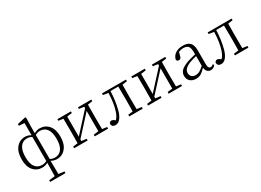

<svg xmlns="http://www.w3.org/2000/svg" viewBox="-24 -1719 3979 2922"><g transform="rotate(-30 1965.5 -258.5)"><path d="M357.4 -43.9V-466.8Q314.5 -490.2 275.4 -490.2Q199.2 -490.2 155.8 -430.2Q112.3 -370.1 112.3 -252Q112.3 -135.7 155.3 -79.1Q198.2 -22.5 275.4 -22.5Q317.4 -22.5 357.4 -43.9ZM418 -466.8V-43.9Q458 -22.5 501 -22.5Q577.1 -22.5 620.1 -81.5Q663.1 -140.6 663.1 -258.8Q663.1 -375 620.1 -432.6Q577.1 -490.2 501 -490.2Q458 -490.2 418 -466.8ZM418 -617.2V-498Q468.8 -525.4 515.6 -525.4Q610.4 -525.4 670.4 -456.5Q730.5 -387.7 730.5 -258.8Q730.5 -129.9 669.9 -58.1Q609.4 13.7 515.6 13.7Q463.9 13.7 416 -13.7Q416 96.7 418 219.7L518.6 232.4V261.7H250V232.4L353.5 219.7Q357.4 92.8 357.4 -12.7Q311.5 13.7 258.8 13.7Q164.1 13.7 104.5 -54.7Q44.9 -123 44.9 -251Q44.9 -380.9 105 -453.1Q165 -525.4 258.8 -525.4Q311.5 -525.4 359.4 -496.1V-710L264.6 -716.8V-746.1L405.3 -779.3L421.9 -771.5Z M1418.9 -482.4 1335.9 -469.7Q1334 -360.4 1334 -284.2V-226.6Q1334 -149.4 1335.9 -40L1418.9 -29.3V0H1183.6V-29.3L1270.5 -40V-396.5L971.7 -69.3V-40L1059.6 -29.3V0H822.3V-29.3L905.3 -40Q907.2 -149.4 907.2 -226.6V-284.2Q907.2 -361.3 905.3 -470.7L822.3 -482.4V-510.7H1059.6V-482.4L971.7 -469.7V-117.2L1270.5 -444.3V-469.7L1183.6 -482.4V-510.7H1418.9Z M1736.3 -477.5Q1733.4 -397.5 1723.1 -320.8Q1712.9 -244.1 1692.4 -165Q1671.9 -85.9 1634.3 -37.6Q1596.7 10.7 1545.9 10.7Q1480.5 10.7 1480.5 -51.8Q1495.1 -82 1522.5 -82Q1549.8 -82 1583 -50.8Q1622.1 -85.9 1646.5 -157.2Q1689.5 -279.3 1695.3 -467.8L1605.5 -482.4V-510.7H2027.3V-482.4L1943.4 -469.7Q1941.4 -360.4 1941.4 -284.2V-226.6Q1941.4 -149.4 1943.4 -40L2027.3 -29.3V0H1790V-29.3L1873 -40Q1875 -149.4 1875 -226.6V-284.2Q1875 -368.2 1873 -477.5Z M2717.8 -482.4 2634.8 -469.7Q2632.8 -360.4 2632.8 -284.2V-226.6Q2632.8 -149.4 2634.8 -40L2717.8 -29.3V0H2482.4V-29.3L2569.3 -40V-396.5L2270.5 -69.3V-40L2358.4 -29.3V0H2121.1V-29.3L2204.1 -40Q2206.1 -149.4 2206.1 -226.6V-284.2Q2206.1 -361.3 2204.1 -470.7L2121.1 -482.4V-510.7H2358.4V-482.4L2270.5 -469.7V-117.2L2569.3 -444.3V-469.7L2482.4 -482.4V-510.7H2717.8Z M3130.9 -115.2V-287.1Q3073.2 -273.4 3007.8 -251Q2889.6 -204.1 2889.6 -127.9Q2889.6 -84 2915.5 -61Q2941.4 -38.1 2985.4 -38.1Q3019.5 -38.1 3050.3 -54.7Q3081.1 -71.3 3130.9 -115.2ZM3286.1 -51.8 3302.7 -34.2Q3270.5 11.7 3220.7 11.7Q3183.6 11.7 3160.6 -12.7Q3137.7 -37.1 3132.8 -81.1Q3082 -28.3 3045.9 -7.3Q3009.8 13.7 2960 13.7Q2899.4 13.7 2859.9 -20.5Q2820.3 -54.7 2820.3 -117.2Q2820.3 -170.9 2858.9 -209Q2897.5 -247.1 2992.2 -280.3Q3059.6 -301.8 3130.9 -317.4V-349.6Q3130.9 -430.7 3105 -460.4Q3079.1 -490.2 3017.6 -490.2Q2982.4 -490.2 2938.5 -473.6L2918 -402.3Q2908.2 -362.3 2874 -362.3Q2837.9 -362.3 2835 -396.5Q2850.6 -458 2902.8 -491.7Q2955.1 -525.4 3032.2 -525.4Q3116.2 -525.4 3156.2 -483.9Q3196.3 -442.4 3196.3 -349.6V-112.3Q3196.3 -66.4 3207.5 -47.9Q3218.8 -29.3 3242.2 -29.3Q3263.7 -29.3 3286.1 -51.8Z M3593.8 -477.5Q3590.8 -397.5 3580.6 -320.8Q3570.3 -244.1 3549.8 -165Q3529.3 -85.9 3491.7 -37.6Q3454.1 10.7 3403.3 10.7Q3337.9 10.7 3337.9 -51.8Q3352.5 -82 3379.9 -82Q3407.2 -82 3440.4 -50.8Q3479.5 -85.9 3503.9 -157.2Q3546.9 -279.3 3552.7 -467.8L3462.9 -482.4V-510.7H3884.8V-482.4L3800.8 -469.7Q3798.8 -360.4 3798.8 -284.2V-226.6Q3798.8 -149.4 3800.8 -40L3884.8 -29.3V0H3647.5V-29.3L3730.5 -40Q3732.4 -149.4 3732.4 -226.6V-284.2Q3732.4 -368.2 3730.5 -477.5Z"/></g></svg>

Font: GenYoMin TW TTF Light
Style: Regular
Weight: 300
Version: Version 1.300